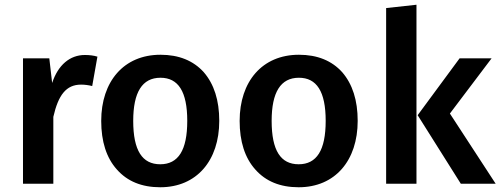

<svg xmlns="http://www.w3.org/2000/svg" viewBox="-20 -775 2111 810"><path d="M338 -543C275 -543 225 -501 200 -425L188 -529H77V0H205V-282C226 -374 259 -418 322 -418C337 -418 353 -416 369 -412L391 -536C375 -541 357 -543 338 -543Z M657 -544C502 -544 407 -431 407 -265C407 -178 429 -109 473 -60C517 -10 578 15 656 15C810 15 905 -98 905 -265C905 -352 883 -420 840 -470C796 -519 735 -544 657 -544ZM657 -447C732 -447 770 -389 770 -265C770 -141 732 -82 656 -82C580 -82 542 -140 542 -265C542 -386 580 -447 657 -447Z M1241 -544C1086 -544 991 -431 991 -265C991 -178 1013 -109 1057 -60C1101 -10 1162 15 1240 15C1394 15 1489 -98 1489 -265C1489 -352 1467 -420 1424 -470C1380 -519 1319 -544 1241 -544ZM1241 -447C1316 -447 1354 -389 1354 -265C1354 -141 1316 -82 1240 -82C1164 -82 1126 -140 1126 -265C1126 -386 1164 -447 1241 -447Z M1609 -741V0H1737V-755ZM1919 -529 1742 -289 1924 0H2071L1878 -296L2054 -529Z"/></svg>

Font: Fira Sans Medium
Style: Regular
Weight: 500
Designer: Carrois Corporate & Edenspiekermann AG
Foundry: Carrois Corporate GbR & Edenspiekermann AG
Version: Version 4.203